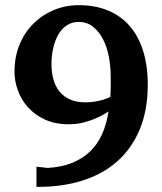

<svg xmlns="http://www.w3.org/2000/svg" viewBox="-20 -707 627 743"><path d="M408.2 -416Q408.2 -451.7 401.1 -488.3Q394 -524.9 378.9 -554.7Q363.8 -584.5 340.3 -603.3Q316.9 -622.1 284.2 -622.1Q257.8 -622.1 238 -608.6Q218.3 -595.2 205.3 -572.5Q192.4 -549.8 185.8 -520.3Q179.2 -490.7 179.2 -459Q179.2 -425.8 187 -398.7Q194.8 -371.6 210.9 -352.1Q227.1 -332.5 251.7 -321.8Q276.4 -311 310.1 -311Q331.1 -311 349.1 -314.2Q367.2 -317.4 379.9 -321.3Q395 -326.2 407.2 -332Q408.2 -348.6 408.4 -363.8Q408.7 -378.9 408.7 -390.6Q408.7 -404.3 408.2 -416ZM551.8 -378.9Q551.8 -280.8 520.8 -206.3Q489.7 -131.8 433.1 -82Q376.5 -32.2 297.1 -7.6Q217.8 17.1 121.1 16.1V-62L165 -57.1Q219.2 -60.5 260 -77.1Q300.8 -93.8 329.3 -121.6Q357.9 -149.4 375.2 -188.2Q392.6 -227.1 399.9 -275.9Q379.4 -261.7 355 -251Q334 -241.2 306.2 -233.6Q278.3 -226.1 246.1 -226.1Q193.4 -226.1 153.8 -244.4Q114.3 -262.7 88.1 -292Q62 -321.3 49.1 -357.4Q36.1 -393.6 36.1 -429.2Q36.1 -487.3 55.9 -534.9Q75.7 -582.5 109.9 -616.2Q144 -649.9 189.2 -668.5Q234.4 -687 285.2 -687Q347.7 -687 397.2 -666.7Q446.8 -646.5 481.2 -607.2Q515.6 -567.9 533.7 -510.5Q551.8 -453.1 551.8 -378.9Z"/></svg>

Font: Charis SIL Cyr
Style: Bold
Weight: 700
Foundry: SIL International
Version: Version 5.000